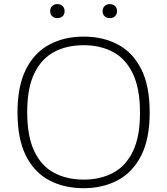

<svg xmlns="http://www.w3.org/2000/svg" viewBox="-20 -932 836 960"><path d="M398 9Q300 9 225.5 -30.8Q151 -70.5 109.2 -154.2Q67.5 -238 67.5 -370Q67.5 -502 110 -585.8Q152.5 -669.5 227 -709.2Q301.5 -749 398 -749Q495.5 -749 570 -709.2Q644.5 -669.5 686.5 -585.8Q728.5 -502 728.5 -370Q728.5 -238 686 -154.2Q643.5 -70.5 568.8 -30.8Q494 9 398 9ZM398 -34Q481.5 -34 545 -67.5Q608.5 -101 644.2 -174.5Q680 -248 680 -368Q680 -489.5 644.2 -564Q608.5 -638.5 545 -672.2Q481.5 -706 398 -706Q314.5 -706 251 -672.5Q187.5 -639 151.8 -565.5Q116 -492 116 -372Q116 -250 151.5 -175.8Q187 -101.5 250.8 -67.8Q314.5 -34 398 -34ZM529 -841.5Q513 -841.5 503 -850.8Q493 -860 493 -876Q493 -892 503 -901.8Q513 -911.5 529 -911.5Q545.5 -911.5 555.2 -901.8Q565 -892 565 -876Q565 -860 555.2 -850.8Q545.5 -841.5 529 -841.5ZM267 -841.5Q250.5 -841.5 240.8 -850.8Q231 -860 231 -876Q231 -892 240.8 -901.8Q250.5 -911.5 267 -911.5Q283 -911.5 293 -901.8Q303 -892 303 -876Q303 -860 293 -850.8Q283 -841.5 267 -841.5Z"/></svg>

Font: Encode Sans Expanded Expanded ExtraLight
Style: Regular
Weight: 200
Width: 7
Designer: Multiple Designers
Foundry: Impallari Type
Version: Version 3.000; ttfautohint (v1.8.3) -l 8 -r 50 -G 200 -x 14 